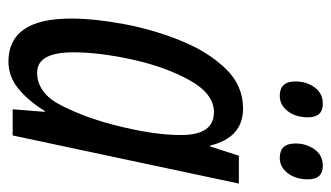

<svg xmlns="http://www.w3.org/2000/svg" viewBox="-185 -590 785 455"><g transform="rotate(90 207.5 -362.5)"><path d="M258 -700Q258 -735 226 -735Q201 -735 187 -715.5Q173 -696 173 -670Q173 -633 207 -633Q229 -633 243.5 -652Q258 -671 258 -700ZM405 -700Q405 -735 373 -735Q348 -735 334 -715.5Q320 -696 320 -670Q320 -633 354 -633Q376 -633 390.5 -652Q405 -671 405 -700ZM104 -144Q104 -205 121 -283Q138 -361 170 -419Q202 -477 246 -477Q300 -477 300 -399Q300 -332 276 -240Q259 -173 230 -115.5Q201 -58 152 -58Q104 -58 104 -144ZM243 -76H245L239 0H301L415 -536H349L327 -468H325Q306 -546 237 -546Q182 -546 142 -504Q102 -462 76 -397.5Q50 -333 37 -263.5Q24 -194 24 -138Q24 10 126 10Q161 10 189.5 -13Q218 -36 243 -76Z"/></g></svg>

Font: Noto Sans Display Condensed
Style: Italic
Weight: 400
Width: 3
Designer: Monotype Design team
Foundry: Monotype Imaging Inc.
Version: 1.000